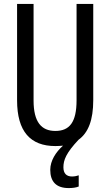

<svg xmlns="http://www.w3.org/2000/svg" viewBox="-20 -785 562 978"><path d="M303 67C303 30 317 -6 380 -73C430 -109 455 -174 455 -275V-765H370V-274C370 -162 334 -118 262 -118C191 -118 151 -163 151 -273V-765H67V-274C67 -115 135 -41 262 -41C276 -41 288 -42 301 -43C264 -10 236 34 236 80C236 140 266 173 330 173C348 173 367 171 381 165V108C373 111 360 114 347 114C319 114 303 99 303 67Z"/></svg>

Font: Noto Sans Tamil UI ExtraCondensed
Style: Regular
Weight: 400
Width: 2
Designer: Jelle Bosma - Monotype Design Team
Foundry: Monotype Imaging Inc.
Version: Version 2.004